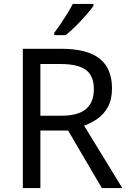

<svg xmlns="http://www.w3.org/2000/svg" viewBox="-20 -964 662 984"><path d="M294 -714Q427 -714 490.5 -663.5Q554 -613 554 -511Q554 -454 533 -416Q512 -378 479.5 -355.5Q447 -333 411 -320L607 0H502L329 -295H187V0H97V-714ZM289 -636H187V-371H294Q381 -371 421 -405.5Q461 -440 461 -507Q461 -577 419 -606.5Q377 -636 289 -636ZM459 -934Q447 -916 422 -887.5Q397 -859 368.5 -830.5Q340 -802 316 -784H258V-796Q273 -815 290.5 -841Q308 -867 325 -894.5Q342 -922 353 -944H459Z"/></svg>

Font: Noto Sans Sharada
Style: Regular
Weight: 400
Designer: Monotype Design Team
Foundry: Monotype Imaging Inc.
Version: Version 2.006; ttfautohint (v1.8.4.7-5d5b)